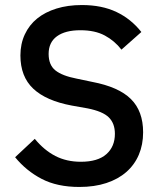

<svg xmlns="http://www.w3.org/2000/svg" viewBox="-20 -730 638 762"><path d="M295 12Q207 12 145.5 -20Q84 -52 40 -106L118 -179Q155 -134 199.5 -111Q244 -88 301 -88Q368 -88 402 -118Q436 -148 436 -199Q436 -240 412 -264Q388 -288 327 -300L265 -311Q163 -330 112 -378Q61 -426 61 -510Q61 -556 78.5 -593.5Q96 -631 127.5 -656.5Q159 -682 204 -696Q249 -710 305 -710Q384 -710 442 -682.5Q500 -655 541 -603L462 -533Q435 -568 396 -589Q357 -610 299 -610Q239 -610 206 -586Q173 -562 173 -516Q173 -472 200 -450.5Q227 -429 284 -418L346 -405Q451 -385 499.5 -337Q548 -289 548 -205Q548 -156 531 -116Q514 -76 481.5 -47.5Q449 -19 402 -3.5Q355 12 295 12Z"/></svg>

Font: IBM Plex Sans Arabic Medium
Style: Regular
Weight: 500
Designer: Mike Abbink, Paul van der Laan, Pieter van Rosmalen, Wael Morcos, Khajak Apelian
Foundry: Bold Monday
Version: Version 1.1